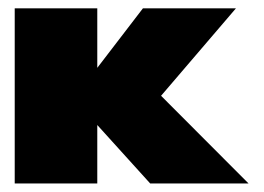

<svg xmlns="http://www.w3.org/2000/svg" viewBox="-20 -430 619 450"><path d="M357.5 -205.5 562.5 0H332L208 -137V0H14.5V-410.5H208V-271L315 -410.5H533Z"/></svg>

Font: League Spartan Black
Style: Regular
Weight: 900
Foundry: The League of Moveable Type
Version: Version 2.002